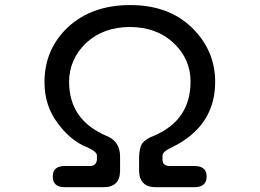

<svg xmlns="http://www.w3.org/2000/svg" viewBox="-20 -742 1040 769"><path d="M191.4 -35.2Q191.4 -77.1 239.3 -77.1H342.8Q366.2 -79.1 368.2 -102.5V-119.1Q369.1 -133.8 331.1 -151.4Q263.7 -176.8 210.9 -249Q158.2 -318.4 158.2 -413.1Q158.2 -544.9 252.9 -633.8Q348.6 -721.7 501 -721.7Q656.2 -721.7 749 -630.9Q841.8 -540 841.8 -414.1Q841.8 -250 693.4 -165L652.3 -143.6Q630.9 -131.8 630.9 -117.2V-102.5Q630.9 -79.1 657.2 -77.1H758.8Q807.6 -77.1 807.6 -35.2Q807.6 7.8 758.8 7.8H604.5Q537.1 7.8 537.1 -60.5V-115.2Q539.1 -152.3 549.8 -168Q564.5 -186.5 596.7 -198.2Q743.2 -260.7 743.2 -415Q743.2 -505.9 674.8 -570.3Q606.4 -633.8 500 -633.8Q393.6 -633.8 324.2 -569.3Q256.8 -503.9 256.8 -414.1Q256.8 -258.8 412.1 -195.3Q460.9 -172.9 460.9 -115.2V-58.6Q460.9 7.8 394.5 7.8H239.3Q191.4 7.8 191.4 -35.2Z"/></svg>

Font: jf-openhuninn-1.0
Style: Regular
Weight: 400
Designer: [Kosugi Maru]
      Designed by Motoya company      

      [Varela Round]
      Joe Prince(Latin component); Avraham Co
Foundry: justfont CO.,LTD.
Version: 1.0